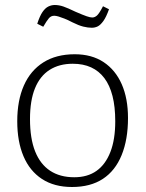

<svg xmlns="http://www.w3.org/2000/svg" viewBox="-20 -734 582 768"><path d="M268 14Q197 14 148 -18Q99 -50 74 -109Q49 -168 49 -249Q49 -332 75.5 -392Q102 -452 153.5 -484.5Q205 -517 279 -517Q347 -517 394.5 -485.5Q442 -454 467 -397Q492 -340 492 -262Q492 -176 466.5 -113.5Q441 -51 391.5 -18.5Q342 14 268 14ZM277 -25Q330 -25 366 -50.5Q402 -76 421.5 -126Q441 -176 441 -249Q441 -307 430 -350Q419 -393 397.5 -421.5Q376 -450 344.5 -464.5Q313 -479 271 -479Q217 -479 178.5 -454.5Q140 -430 120 -381Q100 -332 100 -258Q100 -180 120.5 -128.5Q141 -77 180.5 -51Q220 -25 277 -25ZM347 -623Q332 -623 313.5 -627.5Q295 -632 269 -645Q252 -654 238 -659.5Q224 -665 214 -668Q204 -671 197 -671Q184 -671 175.5 -661Q167 -651 153 -627L129 -639Q139 -670 150 -686Q161 -702 173.5 -708Q186 -714 199 -714Q216 -714 233.5 -708Q251 -702 282 -687Q312 -674 326.5 -669Q341 -664 349 -664Q359 -664 368 -672Q377 -680 392 -709L416 -697Q405 -666 393.5 -650Q382 -634 371 -628.5Q360 -623 347 -623Z"/></svg>

Font: Literata 18pt ExtraLight
Style: Regular
Weight: 250
Designer: Latin by Veronika Burian and Jose Scaglione. Greek by Irene Vlachou. Cyrillic by Vera Evstafieva.
Foundry: TypeTogether
Version: Version 3.103;gftools[0.9.29]